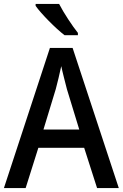

<svg xmlns="http://www.w3.org/2000/svg" viewBox="-20 -961 628 981"><path d="M282 -941H162V-931C189 -892 265 -815 310 -781H378V-793C349 -829 305 -896 282 -941ZM476 0H587L351 -716H235L0 0H111L176 -206H410ZM322 -505 385 -299H202L265 -506C273 -537 285 -584 293 -623C299 -593 315 -533 322 -505Z"/></svg>

Font: Noto Sans Myanmar UI SemiCondensed Medium
Style: Regular
Weight: 500
Width: 4
Designer: Monotype Design Team
Foundry: Monotype Imaging Inc.
Version: Version 2.103